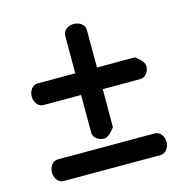

<svg xmlns="http://www.w3.org/2000/svg" viewBox="-95 -706 781 806"><g transform="rotate(-15 295.0 -303.0)"><path d="M506.2 -84.1C504.7 -84.2 84.1 -84.1 83.7 -84.1C61.2 -84.1 45.8 -61.3 45.8 -37C45.8 -12.9 61 10 83.8 10H505.9C528.2 9.4 543.8 -12.7 543.8 -37C543.8 -60.8 529.8 -83.2 506.2 -84.1ZM506.4 -320C528.7 -320.6 544.2 -342.7 544.2 -367C544.2 -390.2 506.8 -414.1 506.8 -414.1C503.7 -414.4 435.6 -414.2 342.4 -414.2C342.3 -501.2 342.3 -578.1 342.3 -578.1C342.3 -600.6 319.5 -616 295.2 -616C271.1 -616 248.2 -600.8 248.2 -578V-414.2C161.1 -414.1 84.2 -414.1 84.2 -414.1C61.7 -414.1 46.2 -391.3 46.2 -367C46.2 -342.9 61.5 -320 84.2 -320H248.2V-155.9C248.8 -133.4 270.9 -118 295.2 -118C318.4 -118 342.3 -155.5 342.3 -155.5C342.6 -158.6 342.4 -226.8 342.4 -320Z"/></g></svg>

Font: Hi.
Style: Black
Weight: 400
Designer: Mew Too, Robert Jablonski
Foundry: Cannot Into Space Fonts
Version: Version 1.996